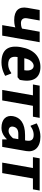

<svg xmlns="http://www.w3.org/2000/svg" viewBox="982 -1532 560 2563"><g transform="rotate(90 1261.5 -250.0)"><path d="M248 -160C313 -160 345 -175 345 -175L315 0H455L543 -500H403L361 -265C361 -265 334 -250 289 -250C239 -250 214 -280 224 -335L253 -500H113L84 -335C64 -225 118 -160 248 -160Z M859 -420C899 -420 932 -380 917 -295H757C772 -380 819 -420 859 -420ZM813 10C913 10 992 -40 992 -40L961 -120H951C951 -120 904 -80 839 -80C759 -80 726 -120 741 -205H1011L1046 -235L1050 -260C1079 -425 1009 -510 874 -510C739 -510 639 -425 609 -250C578 -75 648 10 813 10Z M1553 -500H1123L1107 -410H1252L1180 0H1320L1392 -410H1537Z M1853 -305H1783C1623 -305 1547 -240 1530 -145C1514 -55 1568 10 1688 10C1778 10 1835 -60 1835 -60H1840V0H1940L1996 -320C2015 -430 1949 -510 1804 -510C1704 -510 1626 -460 1626 -460L1657 -380H1667C1667 -380 1714 -420 1779 -420C1844 -420 1868 -390 1856 -320ZM1825 -145C1825 -145 1779 -85 1729 -85C1684 -85 1664 -110 1670 -145C1678 -190 1707 -215 1767 -215H1837Z M2523 -500H2093L2077 -410H2222L2150 0H2290L2362 -410H2507Z"/></g></svg>

Font: Scada
Style: Bold Italic
Weight: 700
Designer: Jovanny Lemonad
Foundry: Jovanny Lemonad
Version: Version 3.005